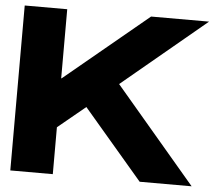

<svg xmlns="http://www.w3.org/2000/svg" viewBox="-51 -771 943 828"><g transform="rotate(5 420.5 -357.0)"><path d="M207 -714V-415H209L570 -714H821L458 -412L808 0H583L326 -301L207 -203V0H23V-714Z"/></g></svg>

Font: Non Bureau Extended
Style: Bold
Weight: 700
Width: 7
Designer: Jona Saucedo
Foundry: Non Foundry
Version: Version 1.000; ttfautohint (v1.8.4)